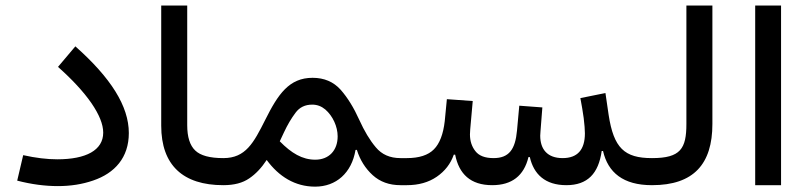

<svg xmlns="http://www.w3.org/2000/svg" viewBox="-20 -678 2961 703"><path d="M451.7 -190.9C451.7 -289.1 386.2 -392.6 255.9 -508.3L192.4 -433.1C244.6 -386.7 285.2 -342.8 314.5 -300.8C343.3 -258.8 357.9 -222.7 357.9 -192.4C357.9 -127.9 294.9 -94.7 189.9 -94.7C152.3 -94.7 111.3 -99.6 64.9 -109.9L43 -16.6C95.7 -2.9 145.5 3.4 191.9 3.4C238.8 3.4 281.7 -3.4 321.3 -17.1C399.9 -43.9 451.7 -100.6 451.7 -190.9Z M570.3 -217.8C570.3 -72.8 650.4 0 797.4 0H797.9V-99.1H797.4C748 -99.1 713.9 -108.4 694.8 -127C675.3 -145.5 665.5 -176.3 665.5 -219.7V-657.7H570.3Z M797.9 -99.1C787.1 -99.1 781.7 -82.5 781.7 -49.8C781.7 -16.6 787.1 0 797.9 0C837.4 0 868.7 -8.3 892.6 -24.9C916.5 -41 937.5 -63.5 956.5 -92.3C1001 -31.7 1060.1 5.4 1133.8 5.4C1210.4 5.4 1267.6 -44.4 1281.7 -128.9L1286.6 -129.4C1298.3 -91.8 1317.9 -61 1344.7 -36.6C1371.6 -12.2 1405.3 0 1446.3 0H1446.8V-99.1H1446.3C1407.7 -99.1 1377.9 -112.3 1356 -138.7C1334 -164.6 1314 -198.2 1295.4 -239.3C1275.4 -283.7 1252.9 -320.3 1227.1 -349.6C1201.2 -378.4 1167 -393.1 1124.5 -393.1C1038.6 -393.1 998 -333 951.2 -239.3C908.7 -154.8 879.4 -99.1 797.9 -99.1ZM1019.5 -192.9C1032.7 -221.2 1046.9 -245.1 1062 -265.1C1076.7 -285.2 1097.2 -294.9 1123 -294.9C1141.1 -294.9 1156.7 -289.1 1170.9 -277.3C1198.7 -253.4 1216.3 -214.4 1216.3 -178.7C1216.3 -127.4 1184.6 -93.3 1134.3 -93.3C1086.9 -93.3 1046.9 -117.2 1004.4 -160.6Z M2188 -125C2206.1 -46.4 2261.7 0 2366.7 0H2367.7V-99.1H2366.7C2266.1 -99.1 2227.1 -136.2 2208.5 -257.3L2196.8 -337.4L2105 -318.8C2109.9 -293.9 2113.8 -269.5 2117.2 -245.6C2120.1 -221.7 2121.6 -203.1 2121.6 -189.9C2121.6 -129.4 2094.2 -99.1 2040 -99.1C1983.9 -99.1 1958 -131.8 1958 -181.2C1958 -186.5 1958.5 -191.9 1959 -197.3L1965.8 -284.7L1881.3 -291L1873 -200.2C1866.7 -130.4 1843.3 -99.1 1787.1 -99.1C1756.3 -99.1 1733.9 -107.4 1720.7 -124.5C1707.5 -141.1 1700.7 -161.6 1700.7 -186C1700.7 -191.9 1701.2 -198.2 1701.7 -204.6L1710.9 -308.1L1616.2 -314.9L1608.4 -234.4C1603 -187 1589.8 -152.3 1568.8 -131.3C1547.9 -109.9 1514.6 -99.1 1469.7 -99.1H1446.8C1436 -99.1 1430.7 -83 1430.7 -50.3C1430.7 -16.6 1436 0 1446.8 0H1469.7C1512.7 0 1549.3 -10.3 1579.1 -30.8C1608.9 -51.3 1629.9 -78.1 1641.6 -111.8H1646.5C1660.6 -41 1702.6 0 1782.2 0C1854 0 1898.4 -34.2 1915 -103H1919.9C1934.1 -40.5 1975.6 0 2053.7 0C2131.3 0 2171.4 -42.5 2183.1 -125Z M2367.7 -99.1C2357.4 -99.1 2351.1 -86.9 2351.1 -49.8C2351.1 -12.2 2357.4 0 2367.7 0C2520 0 2588.4 -77.6 2588.4 -224.1V-657.7H2493.2V-224.1C2493.2 -133.8 2471.7 -99.1 2367.7 -99.1Z M2839.8 -657.7H2745.1V0H2839.8Z"/></svg>

Font: Estedad Medium
Style: Regular
Weight: 500
Designer: Amin Abedi
Version: Version 7.3